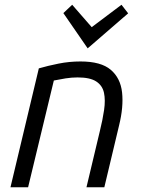

<svg xmlns="http://www.w3.org/2000/svg" viewBox="-20 -786 598 806"><path d="M24 0 143 -499Q181 -510 226 -519Q271 -528 318 -528Q404 -528 445 -493Q486 -458 492.5 -397.5Q499 -337 480 -260L418 0H343L399 -235Q411 -283 417 -324.5Q423 -366 416.5 -396.5Q410 -427 384 -444Q358 -461 306 -461Q281 -461 255.5 -457Q230 -453 206 -448L98 0ZM348 -583 246 -731 283 -766 365 -672 490 -766 518 -730Z"/></svg>

Font: Ubuntu Sans
Style: Italic
Weight: 400
Italic angle: -13.5°
Designer: Dalton Maag Ltd
Foundry: Dalton Maag Ltd
Version: Version 1.006